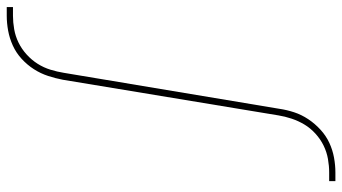

<svg xmlns="http://www.w3.org/2000/svg" viewBox="-252 -538 990 555"><g transform="rotate(90 242.5 -260.0)"><path d="M-15 215V197H10Q29 197 49 193.5Q69 190 87.5 181Q106 172 122 157.5Q138 143 149 125.5Q160 108 166 88.5Q172 69 175 50L279 -573Q282 -594 289 -615.5Q296 -637 309 -656.5Q322 -676 339.5 -692Q357 -708 377.5 -717.5Q398 -727 420 -731Q442 -735 463 -735H488V-717H463Q444 -717 424 -713.5Q404 -710 385.5 -701Q367 -692 351 -677.5Q335 -663 324.5 -645.5Q314 -628 307.5 -608.5Q301 -589 298 -570L195 53Q191 74 184 95.5Q177 117 164.5 136.5Q152 156 134.5 172Q117 188 96 197.5Q75 207 53 211Q31 215 10 215Z"/></g></svg>

Font: Iosevka Curly Slab Thin
Style: Italic
Weight: 100
Italic angle: -9°
Monospace: yes
Designer: Belleve Invis
Foundry: Belleve Invis
Version: Version 22.1.2; ttfautohint (v1.8.4)